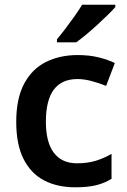

<svg xmlns="http://www.w3.org/2000/svg" viewBox="-20 -786 540 816"><path d="M300 10Q223 10 167 -19.5Q111 -49 80 -110.5Q49 -172 49 -268Q49 -367 82.5 -430Q116 -493 175 -522.5Q234 -552 310 -552Q360 -552 400 -542Q440 -532 468 -518L431 -421Q401 -433 369.5 -441.5Q338 -450 309 -450Q175 -450 175 -269Q175 -181 209 -136.5Q243 -92 307 -92Q353 -92 388 -103Q423 -114 454 -132V-26Q423 -7 387.5 1.5Q352 10 300 10ZM470 -756Q458 -742 437.5 -722Q417 -702 393 -680Q369 -658 345.5 -638.5Q322 -619 304 -606H222V-619Q238 -638 257.5 -663.5Q277 -689 296.5 -716.5Q316 -744 329 -766H470Z"/></svg>

Font: Noto Sans New Tai Lue SemiBold
Style: Regular
Weight: 600
Version: Version 2.003